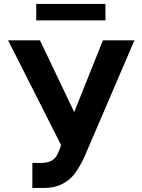

<svg xmlns="http://www.w3.org/2000/svg" viewBox="-20 -929 711 959"><path d="M141.6 9.8Q141.6 -21.5 141.6 -115.2Q151.4 -115.2 180.7 -115.2Q210.9 -115.2 228.5 -122.1Q247.1 -129.9 257.8 -143.6Q268.6 -158.2 276.4 -179.7Q279.3 -187.5 285.2 -204.1Q218.8 -335 20.5 -727.5Q60.5 -727.5 179.7 -727.5Q222.7 -637.7 350.6 -369.1Q386.7 -459 494.1 -727.5Q533.2 -727.5 651.4 -727.5Q587.9 -581.1 400.4 -142.6Q381.8 -102.5 357.4 -67.4Q333 -32.2 293.9 -11.7Q255.9 9.8 196.3 9.8Q177.7 9.8 141.6 9.8ZM506.8 -909.2Q506.8 -888.7 506.8 -827.1Q420.9 -827.1 161.1 -827.1Q161.1 -847.7 161.1 -909.2Q248 -909.2 506.8 -909.2Z"/></svg>

Font: DeepSea
Style: Bold
Weight: 700
Designer: Stem
Version: Version 3.019;git-0a5106e0b